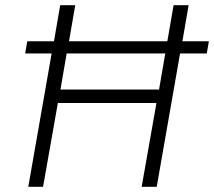

<svg xmlns="http://www.w3.org/2000/svg" viewBox="-20 -720 825 740"><path d="M777 -514H674L584 0H526L583 -323H203L146 0H89L179 -514H77L85 -561H188L212 -700H270L246 -561H625L649 -700H707L683 -561H785ZM617 -514H237L213 -375H593Z"/></svg>

Font: Chakra Petch Light
Style: Italic
Weight: 300
Italic angle: -10°
Designer: Katatrad Aksorn Co.,Ltd.
Foundry: Cadson Demak Co.,Ltd.
Version: Version 1.000; ttfautohint (v1.6)